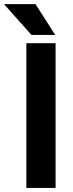

<svg xmlns="http://www.w3.org/2000/svg" viewBox="-66 -923 357 943"><path d="M207 0H63.5V-710.9H207ZM205.1 -751.5H88.4L-46.4 -902.8H108.4Z"/></svg>

Font: TypoPRO Roboto
Style: Bold
Weight: 700
Designer: Google
Version: Version 2.136; 2016